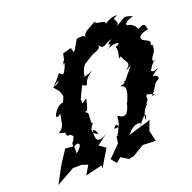

<svg xmlns="http://www.w3.org/2000/svg" viewBox="-137 -892 1069 1067"><g transform="rotate(-20 397.5 -358.0)"><path d="M743 -378 731 -386C780 -469 787 -415 759 -436C766 -474 796 -471 788 -526C805 -481 767 -551 779 -516C774 -522 804 -541 755 -558C729 -570 732 -598 795 -609C787 -636 792 -658 735 -621C759 -613 737 -667 693 -669C689 -671 684 -690 742 -706C686 -722 710 -725 637 -682C672 -707 607 -730 660 -738C647 -751 595 -727 584 -715C604 -745 503 -728 540 -754C461 -711 456 -716 451 -669C463 -694 447 -702 405 -694C376 -647 373 -630 362 -633C356 -668 365 -656 306 -644C295 -583 299 -623 283 -581C305 -615 291 -562 267 -534C228 -549 274 -571 189 -483C237 -524 246 -503 189 -485C216 -449 213 -467 226 -420L212 -387C169 -390 117 -288 177 -334C164 -267 166 -258 132 -235C190 -216 150 -244 175 -201C173 -194 177 -223 203 -192C182 -135 182 -185 183 -135C228 -161 232 -129 187 -96V-139L136 -143L83 -62L32 34L139 -26L189 -27L226 -15L195 38L293 14V32L353 -69L316 -96L389 -151C349 -121 299 -98 315 -187C346 -177 334 -131 338 -156C272 -179 342 -232 323 -217C343 -229 283 -240 322 -220C320 -295 337 -274 300 -303C326 -282 329 -316 341 -365C290 -332 321 -350 310 -369L345 -442C392 -414 346 -451 425 -499C393 -484 354 -476 375 -485C384 -559 441 -567 390 -546C398 -536 460 -592 470 -584C441 -586 516 -587 504 -620C532 -586 533 -611 587 -628C521 -583 610 -621 543 -579C549 -589 554 -583 582 -594C600 -598 639 -595 593 -577C608 -538 571 -494 601 -519C615 -477 643 -472 613 -444C585 -418 570 -419 636 -452L578 -382C550 -393 603 -376 541 -363C600 -354 545 -277 542 -245C549 -240 558 -289 544 -261C533 -211 512 -183 472 -215C462 -201 475 -141 430 -154C455 -190 467 -159 434 -113C458 -118 424 -109 427 -108L422 -70L353 -1L379 31L418 -2L403 4L450 33L479 27L548 -14L624 -11L609 -74L631 -134L617 -127L499 -92C547 -158 601 -134 570 -114C613 -182 636 -176 609 -138C619 -221 673 -228 643 -221C677 -257 647 -249 665 -271C714 -254 716 -261 688 -251C731 -297 721 -315 758 -330C763 -375 689 -327 774 -388Z"/></g></svg>

Font: Asimov Aggro
Style: It
Weight: 500
Designer: Google
Version: Version 2.000980; 2014